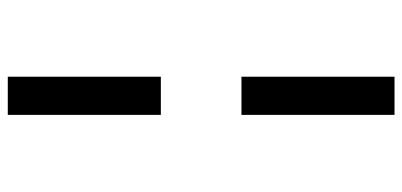

<svg xmlns="http://www.w3.org/2000/svg" viewBox="-290 -509 1033 493"><g transform="rotate(90 226.5 -262.5)"><path d="M177 -759H275V-366H177ZM177 -159H275V234H177Z"/></g></svg>

Font: Noto Sans Condensed SemiBold
Style: Regular
Weight: 600
Width: 3
Designer: Monotype Design Team
Foundry: Monotype Imaging Inc.
Version: Version 2.013; ttfautohint (v1.8.4.7-5d5b)